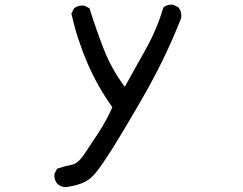

<svg xmlns="http://www.w3.org/2000/svg" viewBox="-20 -770 1040 822"><path d="M258.3 31.2Q239.7 29.3 226.6 18.1L226.1 17.6Q210.9 0 212.9 -23.9V-24.9L213.4 -25.9L223.1 -45.4L224.1 -47.9L226.6 -48.3Q255.4 -58.6 286.1 -64.5Q294.9 -65.9 304 -71.3Q313 -76.7 322 -85.9Q331.1 -95.2 339.8 -108.4Q367.2 -148.9 402.3 -202.6Q436 -254.4 460.9 -311Q397.5 -399.9 354 -500.5Q310.1 -602.5 286.1 -709.5L285.6 -711.9L286.6 -713.4L296.4 -732.9L297.4 -734.4L298.3 -735.4Q315.4 -748 339.4 -746.1H340.3L341.3 -745.6L360.8 -735.8L363.3 -734.4L363.8 -732.4Q377.4 -688.5 392.8 -644.8Q408.2 -601.1 425.3 -557.1Q457.5 -474.6 514.2 -398.4Q558.6 -478.5 604.5 -560.1Q651.9 -645 678.7 -735.8L679.7 -737.8L680.7 -738.8Q688.5 -745.6 698.5 -748.3Q708.5 -751 720.2 -750H721.2L722.2 -749.5L741.7 -739.7L743.2 -739.3L743.7 -738.3Q760.3 -718.3 754.9 -690.4V-689.9L754.4 -689.5Q686 -516.1 591.8 -353.5Q581.5 -335.4 571.8 -318.6Q562 -301.8 552.5 -285.6Q543 -269.5 534.2 -254.6Q525.4 -239.7 517.1 -225.8Q508.8 -211.9 501.2 -199.2Q493.7 -186.5 486.3 -174.6Q479 -162.6 472.4 -151.9Q465.8 -141.1 459.7 -131.3Q453.6 -121.6 447.8 -113.3Q422.4 -73.2 404.1 -48.6Q385.7 -23.9 373.5 -12.7Q349.6 9.3 320.3 18.1Q316.4 19.5 312.7 20.5Q309.1 21.5 305.4 22.5Q301.8 23.4 298.1 24.4Q294.4 25.4 290.5 26.1Q286.6 26.9 283 27.6Q279.3 28.3 275.4 29.1Q271.5 29.8 267.6 30.3Q263.7 30.8 259.3 31.2H258.8Z"/></svg>

Font: NaikaiFont
Style: SemiBold
Weight: 600
Version: Version 1.89